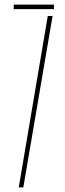

<svg xmlns="http://www.w3.org/2000/svg" viewBox="-20 -820 286 840"><path d="M40 -780V-800H216V-780ZM62 0 189 -750H210L82 0Z"/></svg>

Font: Big Shoulders Stencil Display SC Thin
Style: Regular
Weight: 100
Designer: Patric King
Foundry: XO Type Co
Version: Version 2.001